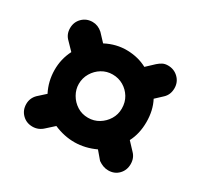

<svg xmlns="http://www.w3.org/2000/svg" viewBox="-102 -714 737 704"><g transform="rotate(30 266.0 -361.5)"><path d="M106 -140Q80 -140 62.5 -157.5Q45 -175 45 -201Q45 -226 63 -244L94 -272Q73 -313 72.5 -360Q72 -407 93 -448L63 -479Q45 -496 45 -522Q45 -548 62.5 -565.5Q80 -583 106 -583Q129 -583 148 -566L178 -534Q222 -557 268.5 -556Q315 -555 352 -535L384 -565Q393 -573 402.5 -578Q412 -583 425 -583Q451 -583 469 -565.5Q487 -548 487 -522Q487 -495 469 -478L440 -451Q460 -413 460 -363.5Q460 -314 440 -276L470 -244Q487 -227 487 -201Q487 -175 470 -157.5Q453 -140 427 -140Q415 -140 404.5 -144Q394 -148 384 -155L356 -188Q313 -168 269 -167.5Q225 -167 181 -186L150 -158Q131 -140 106 -140ZM266 -270Q291 -270 311.5 -282.5Q332 -295 344.5 -315.5Q357 -336 357 -361Q357 -388 344.5 -408.5Q332 -429 311.5 -441Q291 -453 266 -453Q241 -453 220.5 -440.5Q200 -428 187.5 -407Q175 -386 175 -361Q175 -338 187 -317Q199 -296 219.5 -283Q240 -270 266 -270Z"/></g></svg>

Font: Comfortaa
Style: Bold
Weight: 700
Designer: Johan Aakerlund
Foundry: Johan Aakerlund
Version: Version 3.104; ttfautohint (v1.8.1.43-b0c9)